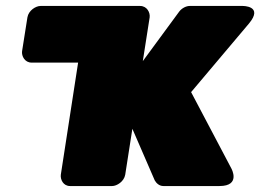

<svg xmlns="http://www.w3.org/2000/svg" viewBox="-20 -586 873 644"><path d="M424 -154 499 19C504 28 514 38 528 38H716C789 38 756 -21 756 -21L621 -277L815 -507C865 -567 794 -566 794 -566H616C605 -566 590 -559 581 -547L459 -381L482 -528C484 -544 473 -566 450 -566H116C100 -566 76 -551 72 -528L54 -414C52 -398 63 -376 86 -376H242L184 0C182 16 192 38 215 38H356C372 38 396 23 400 0Z"/></svg>

Font: Asimov Print
Style: EIt
Weight: 500
Designer: Google
Version: Version 2.000980; 2014